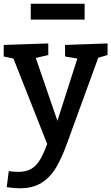

<svg xmlns="http://www.w3.org/2000/svg" viewBox="-21 -769 597 1030"><path d="M556 -536V-474L506 -459L339 -1Q310 80 278.5 132Q247 184 200.5 212.5Q154 241 86 241Q56 241 15 235L26 149Q53 153 77 153Q118 153 145.5 137.5Q173 122 192.5 90Q212 58 232 3L51 -455L-1 -466V-528L238 -536V-474L171 -458L287 -121L394 -455L328 -466V-528ZM144 -749H433V-664H144Z"/></svg>

Font: Bitter Pro SemiBold
Style: Regular
Weight: 600
Designer: Sol Matas, and Bitter project Authors
Foundry: Sol Matas
Version: Version 1.010